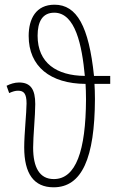

<svg xmlns="http://www.w3.org/2000/svg" viewBox="-20 -785 501 817"><path d="M208 12C329 12 383 -113 384 -363C384 -394 383 -409 382 -428H449V-462H380C358 -673 307 -765 212 -765C133 -765 102 -705 102 -632C102 -502 194 -429 344 -428C345 -409 346 -392 346 -362C345 -143 303 -23 209 -23C148 -23 121 -73 121 -157C121 -205 130 -293 130 -342C130 -404 111 -434 61 -434C42 -434 24 -428 8 -420L19 -389C35 -396 45 -399 57 -399C81 -399 93 -387 93 -345C93 -307 83 -215 83 -158C83 -46 124 12 208 12ZM341 -462C221 -463 140 -517 140 -633C140 -692 160 -731 211 -731C301 -731 329 -591 341 -462Z"/></svg>

Font: Noto Sans ExtraCondensed ExtraLight
Style: Regular
Weight: 200
Width: 2
Designer: Monotype Design Team
Foundry: Monotype Imaging Inc.
Version: Version 2.013